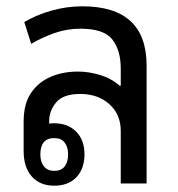

<svg xmlns="http://www.w3.org/2000/svg" viewBox="-20 -582 564 609"><path d="M152 7Q107 7 81 -22Q55 -51 55 -103V-197Q55 -252 78 -286.5Q101 -321 140 -338Q179 -355 227 -355Q261 -355 296.5 -344.5Q332 -334 360 -310H363V-365Q363 -422 336.5 -456.5Q310 -491 235 -491Q192 -491 152.5 -477Q113 -463 79 -443L57 -512Q96 -535 144 -548.5Q192 -562 241 -562Q445 -562 445 -374V0H363V-167Q363 -219 327 -251.5Q291 -284 234 -284Q181 -284 158.5 -257.5Q136 -231 136 -198V-190Q144 -191 152 -191Q195 -191 221.5 -164.5Q248 -138 248 -93Q248 -47 222.5 -20Q197 7 152 7ZM152 -40Q174 -40 185 -54Q196 -68 196 -92Q196 -116 185 -130Q174 -144 152 -144Q108 -144 108 -92Q108 -68 119.5 -54Q131 -40 152 -40Z"/></svg>

Font: Noto Sans Thai Looped SemiCond
Style: Regular
Weight: 400
Width: 4
Designer: Sasikarn Vongin, Ben Mitchell
Foundry: The Fontpad Ltd
Version: Version 1.001